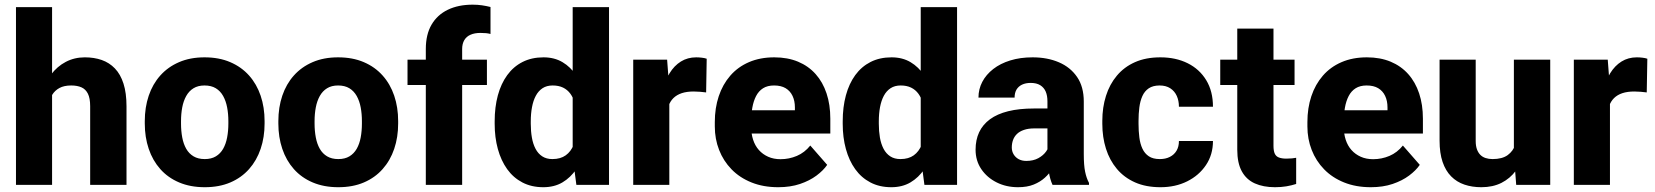

<svg xmlns="http://www.w3.org/2000/svg" viewBox="-20 -780 6981 810"><path d="M199.7 -750V0H47.4V-750ZM179.7 -282.7 141.6 -281.7Q141.6 -337.4 155.5 -384Q169.4 -430.7 195.3 -465.3Q221.2 -500 257.6 -519Q293.9 -538.1 337.9 -538.1Q377 -538.1 409.2 -526.9Q441.4 -515.6 464.8 -491.2Q488.3 -466.8 501 -427.2Q513.7 -387.7 513.7 -331.1V0H360.4V-332Q360.4 -365.7 350.8 -384.8Q341.3 -403.8 323.5 -411.6Q305.7 -419.4 280.3 -419.4Q250.5 -419.4 231 -408.9Q211.4 -398.4 200.2 -379.9Q189 -361.3 184.3 -336.4Q179.7 -311.5 179.7 -282.7Z M590.8 -258.8V-269Q590.8 -327.1 607.4 -376.2Q624 -425.3 656.2 -461.4Q688.5 -497.6 735.4 -517.8Q782.2 -538.1 842.8 -538.1Q904.3 -538.1 951.4 -517.8Q998.5 -497.6 1030.8 -461.4Q1063 -425.3 1079.6 -376.2Q1096.2 -327.1 1096.2 -269V-258.8Q1096.2 -201.2 1079.6 -152.1Q1063 -103 1030.8 -66.7Q998.5 -30.3 951.7 -10.3Q904.8 9.8 843.8 9.8Q783.2 9.8 735.8 -10.3Q688.5 -30.3 656.2 -66.7Q624 -103 607.4 -152.1Q590.8 -201.2 590.8 -258.8ZM743.7 -269V-258.8Q743.7 -227.5 748.8 -200.2Q753.9 -172.9 765.6 -152.3Q777.3 -131.8 796.6 -120.4Q815.9 -108.9 843.8 -108.9Q871.6 -108.9 890.6 -120.4Q909.7 -131.8 921.4 -152.3Q933.1 -172.9 938.2 -200.2Q943.4 -227.5 943.4 -258.8V-269Q943.4 -299.8 938.2 -326.9Q933.1 -354 921.4 -375Q909.7 -396 890.4 -407.7Q871.1 -419.4 842.8 -419.4Q815.4 -419.4 796.4 -407.7Q777.3 -396 765.6 -375Q753.9 -354 748.8 -326.9Q743.7 -299.8 743.7 -269Z M1154.3 -258.8V-269Q1154.3 -327.1 1170.9 -376.2Q1187.5 -425.3 1219.7 -461.4Q1252 -497.6 1298.8 -517.8Q1345.7 -538.1 1406.2 -538.1Q1467.8 -538.1 1514.9 -517.8Q1562 -497.6 1594.2 -461.4Q1626.5 -425.3 1643.1 -376.2Q1659.7 -327.1 1659.7 -269V-258.8Q1659.7 -201.2 1643.1 -152.1Q1626.5 -103 1594.2 -66.7Q1562 -30.3 1515.1 -10.3Q1468.3 9.8 1407.2 9.8Q1346.7 9.8 1299.3 -10.3Q1252 -30.3 1219.7 -66.7Q1187.5 -103 1170.9 -152.1Q1154.3 -201.2 1154.3 -258.8ZM1307.1 -269V-258.8Q1307.1 -227.5 1312.3 -200.2Q1317.4 -172.9 1329.1 -152.3Q1340.8 -131.8 1360.1 -120.4Q1379.4 -108.9 1407.2 -108.9Q1435.1 -108.9 1454.1 -120.4Q1473.1 -131.8 1484.9 -152.3Q1496.6 -172.9 1501.7 -200.2Q1506.8 -227.5 1506.8 -258.8V-269Q1506.8 -299.8 1501.7 -326.9Q1496.6 -354 1484.9 -375Q1473.1 -396 1453.9 -407.7Q1434.6 -419.4 1406.2 -419.4Q1378.9 -419.4 1359.9 -407.7Q1340.8 -396 1329.1 -375Q1317.4 -354 1312.3 -326.9Q1307.1 -299.8 1307.1 -269Z M1929.7 0H1776.4V-573.2Q1776.4 -634.3 1800.5 -675.8Q1824.7 -717.3 1869.1 -738.8Q1913.6 -760.3 1974.1 -760.3Q1995.1 -760.3 2013.4 -757.6Q2031.7 -754.9 2049.3 -750.5V-636.7Q2040 -639.2 2030.3 -640.1Q2020.5 -641.1 2006.8 -641.1Q1982.4 -641.1 1965.1 -633.5Q1947.8 -626 1938.7 -610.6Q1929.7 -595.2 1929.7 -573.2ZM2034.2 -528.3V-421.4H1699.2V-528.3Z M2396 -118.2V-750H2549.3V0H2411.6ZM2066.9 -257.8V-268.1Q2066.9 -328.1 2080.3 -377.7Q2093.8 -427.2 2119.9 -463.1Q2146 -499 2184.6 -518.6Q2223.1 -538.1 2272.9 -538.1Q2318.8 -538.1 2353 -517.8Q2387.2 -497.6 2411.4 -461.2Q2435.5 -424.8 2450.7 -375.7Q2465.8 -326.7 2473.6 -269.5V-252Q2466.3 -197.3 2450.9 -149.9Q2435.5 -102.5 2411.4 -66.7Q2387.2 -30.8 2352.8 -10.5Q2318.4 9.8 2272 9.8Q2222.2 9.8 2183.8 -10.3Q2145.5 -30.3 2119.6 -66.4Q2093.8 -102.5 2080.3 -151.4Q2066.9 -200.2 2066.9 -257.8ZM2219.2 -268.1V-257.8Q2219.2 -226.6 2223.9 -199.7Q2228.5 -172.9 2239.3 -152.3Q2250 -131.8 2267.6 -120.4Q2285.2 -108.9 2310.5 -108.9Q2344.7 -108.9 2366.7 -124.8Q2388.7 -140.6 2399.9 -168.9Q2411.1 -197.3 2411.6 -234.9V-286.1Q2411.6 -317.4 2405.3 -342.3Q2398.9 -367.2 2386.5 -384.3Q2374 -401.4 2355.5 -410.4Q2336.9 -419.4 2311.5 -419.4Q2286.6 -419.4 2269 -408Q2251.5 -396.5 2240.5 -376Q2229.5 -355.5 2224.4 -327.9Q2219.2 -300.3 2219.2 -268.1Z M2803.7 -405.3V0H2651.4V-528.3H2794.4ZM2961.4 -532.2 2959 -390.1Q2949.2 -391.6 2933.6 -392.8Q2918 -394 2906.7 -394Q2877.4 -394 2856.2 -387Q2835 -379.9 2821 -366.2Q2807.1 -352.5 2800.3 -332.3Q2793.5 -312 2793.5 -285.6L2764.6 -299.8Q2764.6 -352.1 2774.9 -395.5Q2785.2 -439 2804.7 -470.9Q2824.2 -502.9 2852.5 -520.5Q2880.9 -538.1 2917 -538.1Q2928.7 -538.1 2940.9 -536.6Q2953.1 -535.2 2961.4 -532.2Z M3263.2 9.8Q3200.2 9.8 3150.4 -10.3Q3100.6 -30.3 3066.2 -65.7Q3031.7 -101.1 3013.7 -147.5Q2995.6 -193.8 2995.6 -246.6V-265.1Q2995.6 -324.2 3012.2 -374Q3028.8 -423.8 3060.8 -460.7Q3092.8 -497.6 3139.6 -517.8Q3186.5 -538.1 3246.6 -538.1Q3302.7 -538.1 3346.7 -519.8Q3390.6 -501.5 3420.9 -467.5Q3451.2 -433.6 3467 -386Q3482.9 -338.4 3482.9 -279.3V-216.8H3057.1V-314.9H3333.5V-326.7Q3333.5 -354.5 3323.5 -375.5Q3313.5 -396.5 3294.2 -408Q3274.9 -419.4 3245.6 -419.4Q3217.8 -419.4 3199.2 -407.7Q3180.7 -396 3169.7 -374.8Q3158.7 -353.5 3153.8 -325.4Q3148.9 -297.4 3148.9 -265.1V-246.6Q3148.9 -215.8 3157.2 -190.4Q3165.5 -165 3181.6 -147Q3197.8 -128.9 3220.7 -118.7Q3243.7 -108.4 3272.9 -108.4Q3309.1 -108.4 3341.8 -122.3Q3374.5 -136.2 3398.4 -166L3469.7 -84.5Q3453.6 -61 3424.6 -39.3Q3395.5 -17.6 3355 -3.9Q3314.5 9.8 3263.2 9.8Z M3864.3 -118.2V-750H4017.6V0H3879.9ZM3535.2 -257.8V-268.1Q3535.2 -328.1 3548.6 -377.7Q3562 -427.2 3588.1 -463.1Q3614.3 -499 3652.8 -518.6Q3691.4 -538.1 3741.2 -538.1Q3787.1 -538.1 3821.3 -517.8Q3855.5 -497.6 3879.6 -461.2Q3903.8 -424.8 3918.9 -375.7Q3934.1 -326.7 3941.9 -269.5V-252Q3934.6 -197.3 3919.2 -149.9Q3903.8 -102.5 3879.6 -66.7Q3855.5 -30.8 3821 -10.5Q3786.6 9.8 3740.2 9.8Q3690.4 9.8 3652.1 -10.3Q3613.8 -30.3 3587.9 -66.4Q3562 -102.5 3548.6 -151.4Q3535.2 -200.2 3535.2 -257.8ZM3687.5 -268.1V-257.8Q3687.5 -226.6 3692.1 -199.7Q3696.8 -172.9 3707.5 -152.3Q3718.3 -131.8 3735.8 -120.4Q3753.4 -108.9 3778.8 -108.9Q3813 -108.9 3835 -124.8Q3856.9 -140.6 3868.2 -168.9Q3879.4 -197.3 3879.9 -234.9V-286.1Q3879.9 -317.4 3873.5 -342.3Q3867.2 -367.2 3854.7 -384.3Q3842.3 -401.4 3823.7 -410.4Q3805.2 -419.4 3779.8 -419.4Q3754.9 -419.4 3737.3 -408Q3719.7 -396.5 3708.7 -376Q3697.8 -355.5 3692.6 -327.9Q3687.5 -300.3 3687.5 -268.1Z M4398.9 -126V-352.5Q4398.9 -376.5 4391.6 -393.6Q4384.3 -410.6 4368.7 -420.4Q4353 -430.2 4328.1 -430.2Q4307.1 -430.2 4291.7 -422.9Q4276.4 -415.5 4268.3 -401.9Q4260.3 -388.2 4260.3 -368.2H4107.9Q4107.9 -403.8 4124 -434.6Q4140.1 -465.3 4170.2 -488.8Q4200.2 -512.2 4242.2 -525.1Q4284.2 -538.1 4336.4 -538.1Q4398.4 -538.1 4447 -517.3Q4495.6 -496.6 4523.9 -455.3Q4552.2 -414.1 4552.2 -351.6V-130.4Q4552.2 -82.5 4557.9 -55.4Q4563.5 -28.3 4574.2 -8.3V0H4420.4Q4409.7 -22.9 4404.3 -56.9Q4398.9 -90.8 4398.9 -126ZM4418 -322.3 4418.9 -238.3H4343.3Q4317.9 -238.3 4299.6 -231.9Q4281.2 -225.6 4270 -214.6Q4258.8 -203.6 4253.7 -189.2Q4248.5 -174.8 4248.5 -157.7Q4248.5 -141.6 4256.3 -128.7Q4264.2 -115.7 4277.8 -108.4Q4291.5 -101.1 4309.6 -101.1Q4339.4 -101.1 4360.6 -112.8Q4381.8 -124.5 4393.6 -141.4Q4405.3 -158.2 4405.3 -172.9L4441.9 -109.4Q4433.1 -89.8 4420.4 -69.1Q4407.7 -48.3 4388.2 -30.5Q4368.7 -12.7 4341.1 -1.5Q4313.5 9.8 4274.9 9.8Q4225.1 9.8 4184.6 -10.5Q4144 -30.8 4119.9 -66.4Q4095.7 -102.1 4095.7 -148.4Q4095.7 -189.9 4110.8 -222.2Q4126 -254.4 4156.5 -276.9Q4187 -299.3 4233.4 -310.8Q4279.8 -322.3 4341.8 -322.3Z M4873 -108.9Q4897.5 -108.9 4915.5 -118.2Q4933.6 -127.4 4943.6 -144.3Q4953.6 -161.1 4953.6 -185.1H5097.2Q5097.2 -127.4 5067.6 -83.5Q5038.1 -39.6 4988.3 -14.9Q4938.5 9.8 4876 9.8Q4814.5 9.8 4768.6 -10.5Q4722.7 -30.8 4691.9 -67.4Q4661.1 -104 4645.8 -152.6Q4630.4 -201.2 4630.4 -257.8V-270.5Q4630.4 -326.7 4645.8 -375.5Q4661.1 -424.3 4691.9 -460.9Q4722.7 -497.6 4768.3 -517.8Q4814 -538.1 4875.5 -538.1Q4940.4 -538.1 4990.5 -513.2Q5040.5 -488.3 5068.8 -441.7Q5097.2 -395 5097.2 -329.6H4953.6Q4953.6 -355 4944.6 -375.2Q4935.5 -395.5 4917.2 -407.5Q4898.9 -419.4 4872.1 -419.4Q4844.2 -419.4 4826.4 -407.5Q4808.6 -395.5 4799.3 -374.5Q4790 -353.5 4786.6 -326.9Q4783.2 -300.3 4783.2 -270.5V-257.8Q4783.2 -227.5 4786.6 -200.4Q4790 -173.3 4799.6 -152.8Q4809.1 -132.3 4826.7 -120.6Q4844.2 -108.9 4873 -108.9Z M5441.4 -528.3V-421.4H5127.9V-528.3ZM5199.7 -659.2H5352.5V-165.5Q5352.5 -143.6 5357.9 -131.8Q5363.3 -120.1 5375.5 -115.5Q5387.7 -110.8 5406.7 -110.8Q5420.4 -110.8 5430.2 -111.8Q5439.9 -112.8 5448.2 -114.3V-3.9Q5428.7 2.4 5406.7 6.1Q5384.8 9.8 5358.9 9.8Q5309.6 9.8 5273.7 -6.3Q5237.8 -22.5 5218.8 -57.4Q5199.7 -92.3 5199.7 -148.4Z M5763.2 9.8Q5700.2 9.8 5650.4 -10.3Q5600.6 -30.3 5566.2 -65.7Q5531.7 -101.1 5513.7 -147.5Q5495.6 -193.8 5495.6 -246.6V-265.1Q5495.6 -324.2 5512.2 -374Q5528.8 -423.8 5560.8 -460.7Q5592.8 -497.6 5639.6 -517.8Q5686.5 -538.1 5746.6 -538.1Q5802.7 -538.1 5846.7 -519.8Q5890.6 -501.5 5920.9 -467.5Q5951.2 -433.6 5967 -386Q5982.9 -338.4 5982.9 -279.3V-216.8H5557.1V-314.9H5833.5V-326.7Q5833.5 -354.5 5823.5 -375.5Q5813.5 -396.5 5794.2 -408Q5774.9 -419.4 5745.6 -419.4Q5717.8 -419.4 5699.2 -407.7Q5680.7 -396 5669.7 -374.8Q5658.7 -353.5 5653.8 -325.4Q5648.9 -297.4 5648.9 -265.1V-246.6Q5648.9 -215.8 5657.2 -190.4Q5665.5 -165 5681.6 -147Q5697.8 -128.9 5720.7 -118.7Q5743.7 -108.4 5772.9 -108.4Q5809.1 -108.4 5841.8 -122.3Q5874.5 -136.2 5898.4 -166L5969.7 -84.5Q5953.6 -61 5924.6 -39.3Q5895.5 -17.6 5855 -3.9Q5814.5 9.8 5763.2 9.8Z M6366.7 -127.4V-528.3H6520V0H6376.5ZM6382.8 -235.4 6424.8 -236.3Q6424.8 -183.1 6412.4 -138.2Q6399.9 -93.3 6375.2 -60.1Q6350.6 -26.9 6314.2 -8.5Q6277.8 9.8 6229.5 9.8Q6190.4 9.8 6158 -1.2Q6125.5 -12.2 6102.1 -35.9Q6078.6 -59.6 6065.9 -96.9Q6053.2 -134.3 6053.2 -186.5V-528.3H6205.6V-185.5Q6205.6 -165 6210.7 -150.6Q6215.8 -136.2 6224.9 -127Q6233.9 -117.7 6247.3 -113.3Q6260.7 -108.9 6276.9 -108.9Q6317.4 -108.9 6340.6 -125.7Q6363.8 -142.6 6373.3 -171.1Q6382.8 -199.7 6382.8 -235.4Z M6772 -405.3V0H6619.6V-528.3H6762.7ZM6929.7 -532.2 6927.2 -390.1Q6917.5 -391.6 6901.9 -392.8Q6886.2 -394 6875 -394Q6845.7 -394 6824.5 -387Q6803.2 -379.9 6789.3 -366.2Q6775.4 -352.5 6768.6 -332.3Q6761.7 -312 6761.7 -285.6L6732.9 -299.8Q6732.9 -352.1 6743.2 -395.5Q6753.4 -439 6772.9 -470.9Q6792.5 -502.9 6820.8 -520.5Q6849.1 -538.1 6885.3 -538.1Q6897 -538.1 6909.2 -536.6Q6921.4 -535.2 6929.7 -532.2Z"/></svg>

Font: Roboto ExtraBold
Style: Regular
Weight: 800
Designer: Christian Robertson
Foundry: Google
Version: Version 3.009; 2024